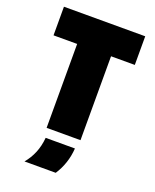

<svg xmlns="http://www.w3.org/2000/svg" viewBox="-152 -712 807 1002"><g transform="rotate(20 251.5 -210.5)"><path d="M157.6 0V-466H26.4V-625H477.8V-466H345.8V0ZM109 204.2Q135.4 172.9 151 135.1Q166.7 97.2 170.8 50.7H333.3Q330.6 93.1 317.7 131.6Q304.9 170.1 282.6 204.2Z"/></g></svg>

Font: Afacad Flux Black
Style: Regular
Weight: 900
Designer: Kristian Moeller
Foundry: Dicotype
Version: Version 1.100